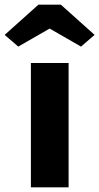

<svg xmlns="http://www.w3.org/2000/svg" viewBox="-68 -800 424 820"><path d="M64 0V-531H225V0ZM96 -780H192L336 -651L278 -601L144 -678L10 -601L-48 -651Z"/></svg>

Font: Mach
Style: Bold
Weight: 700
Version: Version 1.002